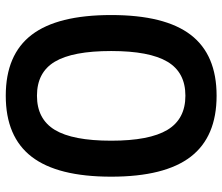

<svg xmlns="http://www.w3.org/2000/svg" viewBox="-74 -706 790 683"><g transform="rotate(-90 321.5 -365.0)"><path d="M322 10Q176 10 105 -82Q34 -174 34 -365Q34 -556 105 -648Q176 -740 322 -740Q468 -740 538.5 -648Q609 -556 609 -365Q609 -174 538.5 -82Q468 10 322 10ZM322 -101Q405 -101 443 -165Q481 -229 481 -365Q481 -502 443 -565.5Q405 -629 322 -629Q239 -629 200.5 -565.5Q162 -502 162 -365Q162 -229 200.5 -165Q239 -101 322 -101Z"/></g></svg>

Font: M PLUS 1 Thin SemiBold
Style: Regular
Weight: 600
Version: Version 1.001